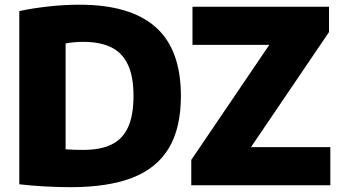

<svg xmlns="http://www.w3.org/2000/svg" viewBox="-20 -768 1419 796"><path d="M60 -4V-722Q115 -734 181 -741.2Q247 -748.5 309.5 -748.5Q520 -748.5 625 -655.8Q730 -563 730 -370Q730 -237.5 680 -154Q630 -70.5 529 -31.2Q428 8 273 8Q223.5 8 167 5Q110.5 2 60 -4ZM533.5 -371Q533.5 -451 510 -500.5Q486.5 -550 440.5 -572.2Q394.5 -594.5 324 -594.5Q307.5 -594.5 287.5 -592.8Q267.5 -591 252 -588V-149Q283 -146.5 324.5 -146.5Q396.5 -146.5 442.2 -168.8Q488 -191 510.8 -240.2Q533.5 -289.5 533.5 -371ZM1020.5 -158H1349.5V0H773V-105L1096.5 -582H778V-740H1344V-635Z"/></svg>

Font: Encode Sans ExtraBold
Style: Regular
Weight: 800
Designer: Multiple Designers
Foundry: Impallari Type
Version: Version 2.000